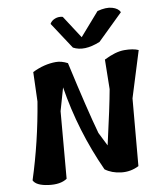

<svg xmlns="http://www.w3.org/2000/svg" viewBox="-106 -1109 1012 1193"><g transform="rotate(-10 400.0 -512.5)"><path d="M583 -710Q656 -747 711.5 -747Q767 -747 800 -732L710 -443Q676 -60 673 -22Q620 5 561 -2Q502 -9 462 -39Q342 -302 297 -585L256 -442Q251 -373 238 -231.5Q225 -90 220 -22Q177 7 101.5 -3.5Q26 -14 10 -49Q84 -278 125 -526L131 -711Q206 -748 280 -748Q315 -748 353 -728Q422 -417 464 -268L507 -182Q561 -418 580 -524ZM732 -983 569 -824Q466 -782 400 -818L289 -987Q299 -1006 322.5 -1015Q346 -1024 371 -1017L465 -872L590 -1015Q646 -1030 683.5 -1019Q721 -1008 732 -983Z"/></g></svg>

Font: Tillana
Style: Bold
Weight: 700
Designer: Lipi Raval (Devanagari, Latin), Jonny Pinhorn (Latin)
Foundry: Indian Type Foundry
Version: Version 2.002;PS 1.0;hotconv 1.0.79;makeotf.lib2.5.61930; tt